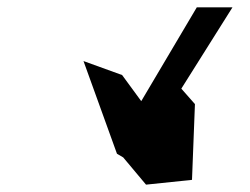

<svg xmlns="http://www.w3.org/2000/svg" viewBox="-20 -700 680 522"><path d="M364 -425 312 -496 207 -534 298 -282 315 -272 377 -198 502 -211 510 -417 473 -459 612 -680H515Z"/></svg>

Font: Ugly Stick
Style: It
Weight: 400
Designer: Stig
Foundry: Cannot Into Space Fonts
Version: Version 0.99